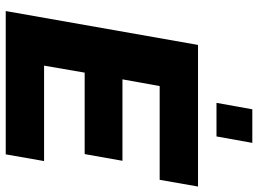

<svg xmlns="http://www.w3.org/2000/svg" viewBox="-138 -784 921 686"><g transform="rotate(90 323.0 -440.5)"><path d="M19 0 140 -687H646L622 -550H287L263 -417H554L530 -282H239L214 -137H555L531 0ZM347 -753 370 -881H490L467 -753Z"/></g></svg>

Font: Archivo SemiCondensed ExtraBold
Style: Italic
Weight: 800
Width: 4
Italic angle: -10°
Designer: Hector Gatti
Foundry: Omnibus-Type
Version: Version 2.001